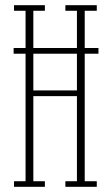

<svg xmlns="http://www.w3.org/2000/svg" viewBox="-20 -720 428 740"><path d="M32.5 -513V-535H359.5V-513ZM34 0V-21.5H78.5V-678.5H34V-700H153V-678.5H108.5V-371.5H276.5V-678.5H232V-700H353V-678.5H306.5V-21.5H353V0H232V-21.5H276.5V-349.5H108.5V-21.5H153V0Z"/></svg>

Font: Imbue 48pt Thin
Style: Regular
Weight: 250
Designer: Tyler Finck
Foundry: Etcetera Type Company
Version: Version 1.102